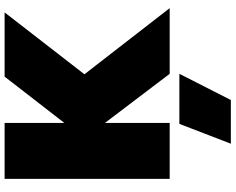

<svg xmlns="http://www.w3.org/2000/svg" viewBox="-112 -626 998 813"><g transform="rotate(-90 386.5 -220.0)"><path d="M35 -699H272V-446L468 -699H740L478 -361L758 0H480L272 -274V0H35ZM268 41H480L369 259H184Z"/></g></svg>

Font: Prompt Black
Style: Regular
Weight: 900
Designer: Katatrad Team
Foundry: CadsonDemak
Version: Version 1.001